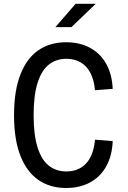

<svg xmlns="http://www.w3.org/2000/svg" viewBox="-20 -960 660 992"><path d="M323.3 -74.2Q366.8 -74.2 398.6 -93.8Q430.3 -113.3 448.4 -150Q466.5 -186.7 470.7 -238.3L562.3 -231Q559.2 -155.5 529.1 -101.1Q499 -46.7 445.8 -17.7Q392.7 11.3 321 11.3Q239.5 11.3 179.3 -29.5Q119.2 -70.3 85.8 -154.4Q52.5 -238.5 52.5 -364.7Q52.5 -491.3 85.7 -575.7Q118.8 -660 178.9 -700.8Q239 -741.7 321 -741.7Q392.3 -741.7 445.6 -712.7Q498.8 -683.7 529 -629.6Q559.2 -575.5 562.3 -501L470.7 -493.7Q466.5 -544.3 448.4 -580.8Q430.3 -617.2 398.6 -636.7Q366.8 -656.2 323.3 -656.2Q271.2 -656.2 233.4 -627.2Q195.7 -598.3 174.7 -533.7Q153.7 -469 153.7 -364.7Q153.7 -261 174.7 -196.5Q195.7 -132 233.4 -103.1Q271.2 -74.2 323.3 -74.2ZM349 -819.8 474.8 -940.5H370.7L266.2 -819.8Z"/></svg>

Font: Monaspace Neon Var
Style: Regular
Weight: 400
Designer: Riley Cran and the Lettermatic Team
Version: Version 1.000 (Monaspace Neon Var)